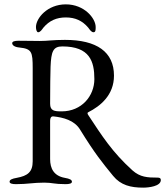

<svg xmlns="http://www.w3.org/2000/svg" viewBox="-20 -840 758 881"><path d="M282 -820C197 -820 145 -756 145 -716C145 -703 149 -692 155 -692C165 -692 173 -705 179 -713C206 -745 239 -760 282 -760C325 -760 358 -745 385 -713C391 -705 399 -692 409 -692C419 -692 419 -703 419 -716C419 -756 367 -820 282 -820ZM637 21C662 21 718 15 718 -14C718 -22 713 -25 703 -25C656 -25 623 -27 588 -58C494 -143 447 -218 385 -312C381 -318 380 -323 385 -325C440 -353 503 -403 503 -493C503 -602 424 -657 278 -657C220 -657 201 -652 163 -652C122 -652 119 -653 65 -653C48 -653 36 -650 36 -642C36 -633 46 -624 69 -622C126 -616 130 -602 130 -526V-100C130 -51 107 -33 57 -24C34 -20 24 -15 24 -6C24 2 36 5 53 5C107 5 132 -2 183 -2C221 -2 227 5 281 5C298 5 310 2 310 -6C310 -15 300 -20 277 -24C227 -33 210 -67 210 -110V-286C210 -298 214 -307 225 -306C271 -301 321 -288 347 -246C416 -134 450 -93 499 -33C534 10 580 21 637 21ZM263 -329C230 -329 210 -331 210 -364C210 -444 211 -500 212 -534C215 -603 223 -627 266 -627C392 -627 413 -558 413 -477C413 -400 355 -329 263 -329Z"/></svg>

Font: EB Garamond
Style: Regular
Weight: 400
Designer: Georg Duffner and Octavio Pardo
Foundry: Georg Duffner
Version: Version 1.000;PS 001.000;hotconv 1.0.88;makeotf.lib2.5.64775